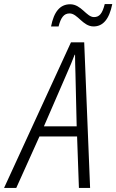

<svg xmlns="http://www.w3.org/2000/svg" viewBox="-83 -924 572 944"><path d="M168 -794H205C216 -837 231 -858 259 -858C299 -858 324 -794 377 -794C423 -794 454 -829 469 -904H432C420 -856 405 -840 379 -840C342 -840 317 -903 262 -903C212 -903 182 -866 168 -794ZM-63 0H-3L111 -253H296L305 0H360L331 -716H266ZM133 -303 245 -561C261 -597 274 -628 284 -655H286C286 -628 287 -594 288 -562L294 -303Z"/></svg>

Font: Noto Sans Condensed Light
Style: Italic
Weight: 300
Width: 3
Italic angle: -12°
Designer: Monotype Design Team
Foundry: Monotype Imaging Inc.
Version: Version 2.013